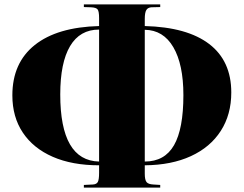

<svg xmlns="http://www.w3.org/2000/svg" viewBox="-20 -800 1105 870"><path d="M360 50V38L401 36Q418 35 423.5 24Q429 13 429 -17V-51Q307 -51 219 -89.5Q131 -128 83.5 -199Q36 -270 36 -368Q36 -515 137.5 -596Q239 -677 429 -682V-718Q429 -748 422.5 -757Q416 -766 392 -767L360 -768V-780H706V-768L666 -767Q650 -766 643 -754.5Q636 -743 636 -714V-682Q828 -677 928 -600.5Q1028 -524 1028 -381Q1028 -281 980.5 -207Q933 -133 845 -92.5Q757 -52 636 -51V-13Q636 15 644 25Q652 35 675 36L706 38V50ZM429 -68V-666Q342 -666 297.5 -591Q253 -516 253 -372Q253 -72 429 -68ZM636 -68Q726 -68 768.5 -142Q811 -216 811 -369Q811 -508 765.5 -586Q720 -664 636 -665Z"/></svg>

Font: Literata 72pt ExtraBold
Style: Regular
Weight: 800
Designer: Latin by Veronika Burian and Jose Scaglione. Greek by Irene Vlachou. Cyrillic by Vera Evstafieva.
Foundry: TypeTogether
Version: Version 3.002